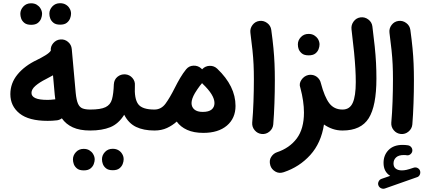

<svg xmlns="http://www.w3.org/2000/svg" viewBox="-20 -763 2618 1185"><path d="M43.9 -182.1Q43.9 -249.5 87.9 -303.2Q131.8 -356.9 208 -393.1Q234.9 -406.2 259.8 -421.4Q284.7 -436.5 293.5 -450.2Q291 -476.1 308.6 -496.6Q326.2 -517.1 352.5 -519.5Q378.9 -522 399.7 -504.6Q420.4 -487.3 422.9 -460.4L447.3 -189.5Q451.7 -145 461.4 -123Q471.2 -101.1 489.3 -94Q507.3 -86.9 536.6 -86.9H537.1Q564 -86.9 582.8 -67.9Q601.6 -48.8 601.6 -22Q601.6 4.9 582.8 23.7Q564 42.5 537.1 42.5H536.6Q471.7 42.5 429.2 22.9Q386.7 3.4 361.8 -32.7Q348.6 -22.9 332.5 -20.5Q317.9 -18.6 301.5 -17.8Q285.2 -17.1 273.9 -17.1Q157.7 -17.1 100.8 -62.7Q43.9 -108.4 43.9 -182.1ZM174.3 -189.5Q174.3 -168.5 198.2 -157.5Q222.2 -146.5 273.9 -146.5Q280.8 -146.5 292.2 -147.2Q303.7 -147.9 314.5 -149.4Q317.9 -149.9 321.3 -149.9Q319.3 -163.1 317.9 -177.7L307.1 -298.3Q287.1 -286.6 263.7 -274.9Q224.6 -255.4 199.5 -233.9Q174.3 -212.4 174.3 -189.5ZM284.7 -678.7Q284.7 -703.6 303.2 -723.4Q321.8 -743.2 350.6 -743.2Q371.1 -743.2 385.7 -734.6Q400.4 -726.1 408.2 -712.9Q418.5 -697.8 418.5 -678.2Q418.5 -665 412.6 -649.4Q406.7 -633.8 392.3 -622.3Q377.9 -610.8 351.1 -610.8Q324.2 -610.8 309.8 -622.6Q295.4 -634.3 290 -649.4Q284.7 -663.1 284.7 -678.7ZM105.5 -677.7Q105.5 -702.6 124 -722.7Q142.6 -742.7 171.4 -742.7Q192.4 -742.7 206.8 -733.9Q221.2 -725.1 229 -712.4Q239.7 -695.3 239.7 -677.7Q239.7 -664.6 233.9 -648.7Q228 -632.8 213.4 -621.3Q198.7 -609.9 172.4 -609.9Q145 -609.9 130.6 -621.6Q116.2 -633.3 110.8 -648.4Q105.5 -663.6 105.5 -677.7Z M472.2 -22Q472.2 -48.8 491.2 -67.9Q510.3 -86.9 537.1 -86.9Q601.1 -86.9 631.3 -101.6Q661.6 -116.2 671.1 -150.1Q680.7 -184.1 682.6 -242.7Q684.6 -272.5 705.1 -289.1Q725.6 -305.7 752.4 -304.2Q779.8 -302.2 797.4 -281.7Q814.9 -261.2 812.5 -235.4Q808.1 -153.8 832.8 -120.4Q857.4 -86.9 932.6 -86.9H933.1Q960 -86.9 978.8 -67.9Q997.6 -48.8 997.6 -22Q997.6 4.9 978.8 23.7Q960 42.5 933.1 42.5H932.6Q866.2 42.5 819.8 20.3Q773.4 -2 746.6 -54.7Q711.4 1.5 660.6 22Q609.9 42.5 537.1 42.5Q510.3 42.5 491.2 23.7Q472.2 4.9 472.2 -22ZM609.4 219.7Q609.4 194.8 627.9 175Q646.5 155.3 675.3 155.3Q695.8 155.3 710.4 163.8Q725.1 172.4 732.9 185.5Q743.2 200.7 743.2 220.2Q743.2 233.4 737.3 249Q731.4 264.6 717 276.1Q702.6 287.6 675.8 287.6Q648.9 287.6 634.5 275.9Q620.1 264.2 614.7 249Q609.4 235.4 609.4 219.7ZM430.2 220.7Q430.2 195.8 448.7 175.8Q467.3 155.8 496.1 155.8Q517.1 155.8 531.5 164.6Q545.9 173.3 553.7 186Q564.5 203.1 564.5 220.7Q564.5 233.9 558.6 249.8Q552.7 265.6 538.1 277.1Q523.4 288.6 497.1 288.6Q469.7 288.6 455.3 276.9Q440.9 265.1 435.5 250Q430.2 234.9 430.2 220.7Z M868.7 -22Q868.7 -48.8 887.5 -67.9Q906.2 -86.9 933.1 -86.9Q975.1 -86.9 1002 -123.8Q1028.8 -160.6 1059.1 -221.2Q1075.2 -253.4 1092.5 -282.7Q1109.9 -312 1127.9 -334Q1128.9 -335.4 1129.9 -336.4Q1146.5 -356.4 1173.6 -357.7Q1200.7 -358.9 1220.7 -341.8Q1224.1 -338.9 1227.5 -335Q1228 -335.9 1229 -336.9Q1247.6 -356 1274.4 -356.7Q1301.3 -357.4 1320.8 -338.9Q1433.6 -231.4 1433.6 -109.4Q1433.6 -33.2 1380.6 12Q1327.6 57.1 1234.9 57.1Q1176.3 57.1 1135 38.6Q1093.8 20 1070.8 -12.7Q1044.4 11.2 1010.5 26.9Q976.6 42.5 933.1 42.5Q906.2 42.5 887.5 23.7Q868.7 4.9 868.7 -22ZM1162.1 -127Q1162.1 -102.1 1179.7 -87.2Q1197.3 -72.3 1231.4 -72.3Q1268.1 -72.3 1285.9 -86.9Q1303.7 -101.6 1303.7 -127Q1303.7 -176.3 1231.4 -245.1Q1229 -247.6 1227.1 -250Q1222.2 -244.1 1217.3 -237.8L1215.3 -235.8Q1207 -224.6 1198.5 -212.4Q1189.9 -200.2 1183.1 -188.5Q1162.1 -152.3 1162.1 -127Z M1525.4 -560.5Q1522 -586.9 1538.3 -608.6Q1554.7 -630.4 1581.1 -633.8Q1607.4 -637.2 1629.2 -620.8Q1650.9 -604.5 1654.3 -578.1Q1663.1 -514.2 1667.7 -465.1Q1672.4 -416 1674.3 -369.6Q1676.3 -323.2 1676.3 -266.1Q1676.3 -196.8 1673.8 -126.2Q1671.4 -55.7 1666.5 4.9Q1664.1 31.2 1643.3 48.8Q1622.6 66.4 1595.7 64Q1569.3 61.5 1552 41Q1534.7 20.5 1536.6 -5.9Q1542 -66.4 1544.4 -136Q1546.9 -205.6 1546.9 -272.9Q1546.9 -324.7 1544.9 -366Q1543 -407.2 1538.3 -452.4Q1533.7 -497.6 1525.4 -560.5Z M1833.5 -221.7Q1824.2 -246.1 1840.1 -269.8Q1856 -293.5 1881.8 -299.8Q1893.6 -302.7 1905.8 -300.8Q1926.3 -297.9 1940.7 -284.2Q1955.1 -270.5 1959.5 -252.9Q1959.5 -252 1960 -251Q1982.9 -164.1 2012.5 -125.5Q2042 -86.9 2093.8 -86.9H2094.2Q2121.1 -86.9 2139.9 -67.9Q2158.7 -48.8 2158.7 -22Q2158.7 4.9 2139.9 23.7Q2121.1 42.5 2094.2 42.5H2093.8Q2061.5 42.5 2033 32.7Q2004.4 22.9 1979.5 5.4Q1961.9 119.6 1895 193.6Q1828.1 267.6 1731 299.8Q1702.1 309.6 1678.7 295.4Q1655.3 281.2 1648.4 257.8Q1639.6 227.5 1653.6 205.8Q1667.5 184.1 1689 176.8Q1767.1 150.9 1811.5 91.6Q1856 32.2 1856 -68.4Q1856 -136.7 1834 -220.2ZM1818.4 -489.3Q1818.4 -514.2 1836.9 -533.9Q1855.5 -553.7 1884.3 -553.7Q1904.8 -553.7 1919.2 -544.9Q1933.6 -536.1 1941.9 -523.4Q1952.1 -505.9 1952.1 -488.8Q1952.1 -475.6 1946.3 -459.7Q1940.4 -443.8 1926 -432.6Q1911.6 -421.4 1884.8 -421.4Q1857.4 -421.4 1843.3 -433.1Q1829.1 -444.8 1823.2 -460Q1818.4 -473.1 1818.4 -489.3Z M2029.8 -22Q2029.8 -48.8 2048.6 -67.9Q2067.4 -86.9 2094.2 -86.9Q2138.7 -86.9 2157.2 -128.7Q2175.8 -170.4 2175.8 -255.9Q2175.8 -295.4 2173.3 -338.9Q2170.9 -382.3 2165.3 -440.4Q2159.7 -498.5 2149.4 -582.5Q2146.5 -608.9 2162.6 -630.6Q2178.7 -652.3 2205.1 -655.8Q2231.4 -659.2 2253.2 -642.8Q2274.9 -626.5 2278.3 -600.1Q2287.1 -531.2 2292.7 -476.8Q2298.3 -422.4 2300.8 -374.8Q2303.2 -327.1 2303.2 -278.8Q2303.2 -108.9 2255.6 -33.2Q2208 42.5 2094.2 42.5Q2067.4 42.5 2048.6 23.7Q2029.8 4.9 2029.8 -22Z M2315.4 380.9Q2311 369.6 2316.9 357.2Q2322.8 344.7 2335 340.8L2388.2 322.3Q2347.2 296.9 2347.2 242.2Q2347.2 194.3 2378.2 162.8Q2409.2 131.3 2464.4 131.3Q2481.9 131.3 2497.6 133.8Q2510.3 135.7 2518.1 145.5Q2525.9 155.3 2524.9 167.5Q2523.9 179.7 2513.7 188.5Q2503.4 197.3 2490.7 195.3Q2484.4 193.8 2472.7 193.8Q2440.4 193.8 2424.6 208.5Q2408.7 223.1 2408.7 246.1Q2408.7 267.1 2422.6 277.8Q2436.5 288.6 2460.4 288.6Q2473.6 288.6 2488.5 285.4Q2503.4 282.2 2533.2 272Q2546.4 267.6 2558.3 274.4Q2570.3 281.2 2573.2 293.9Q2575.7 306.2 2570.1 316.9Q2564.5 327.6 2553.7 330.6L2355.5 400.4Q2343.8 404.3 2331.8 398.7Q2319.8 393.1 2315.4 380.9ZM2383.8 -560.5Q2380.4 -586.9 2396.7 -608.6Q2413.1 -630.4 2439.5 -633.8Q2465.8 -637.2 2487.5 -620.8Q2509.3 -604.5 2512.7 -578.1Q2521.5 -514.2 2526.1 -465.1Q2530.8 -416 2532.7 -369.6Q2534.7 -323.2 2534.7 -266.1Q2534.7 -196.8 2532.2 -126.2Q2529.8 -55.7 2524.9 4.9Q2522.5 31.2 2501.7 48.8Q2481 66.4 2454.1 64Q2427.7 61.5 2410.4 41Q2393.1 20.5 2395 -5.9Q2400.4 -66.4 2402.8 -136Q2405.3 -205.6 2405.3 -272.9Q2405.3 -324.7 2403.3 -366Q2401.4 -407.2 2396.7 -452.4Q2392.1 -497.6 2383.8 -560.5Z"/></svg>

Font: Mikhak-DS1-FD Bold
Style: Bold
Weight: 700
Designer: Amin Abedi
Version: Version 3.2